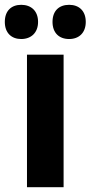

<svg xmlns="http://www.w3.org/2000/svg" viewBox="-53 -777 376 797"><path d="M-33 -686C-33 -640 -5 -615 35 -615C76 -615 105 -641 105 -686C105 -732 76 -757 35 -757C-5 -757 -33 -733 -33 -686ZM165 -686C165 -641 192 -615 234 -615C275 -615 303 -641 303 -686C303 -732 275 -757 234 -757C193 -757 165 -733 165 -686ZM211 0V-550H59V0Z"/></svg>

Font: Noto Sans Khmer UI Condensed ExtraBold
Style: Regular
Weight: 800
Width: 3
Designer: Danh Hong and the Monotype Design Team
Foundry: Monotype Imaging Inc.
Version: Version 2.002